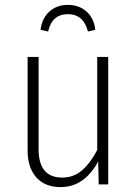

<svg xmlns="http://www.w3.org/2000/svg" viewBox="-20 -755 561 786"><path d="M423 0H384L382 -94Q325 11 228 11Q164 11 128.5 -29Q93 -69 93 -140V-522H138V-144Q138 -28 235 -28Q281 -28 315.5 -57.5Q350 -87 378 -141V-522H423ZM370 -633 340 -626Q322 -697 258 -697Q193 -697 177 -626L146 -633Q152 -681 182.5 -708Q213 -735 258 -735Q304 -735 334.5 -707.5Q365 -680 370 -633Z"/></svg>

Font: Fira Sans Condensed ExtraLight
Style: Regular
Weight: 275
Width: 3
Designer: Carrois Corporate & Edenspiekermann AG
Foundry: Carrois Corporate GbR & Edenspiekermann AG
Version: Version 4.203